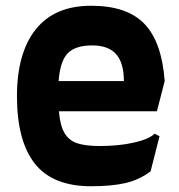

<svg xmlns="http://www.w3.org/2000/svg" viewBox="-20 -636 622 668"><path d="M39 -301Q39 -452 104.5 -534Q170 -616 297 -616Q422 -616 482.5 -553Q543 -490 553 -354L526 -249H185Q189 -200 204 -174Q219 -148 247.5 -138Q276 -128 327 -128Q394 -128 446.5 -140Q499 -152 518 -171L535 -162L504 -40Q466 -11 418 0.5Q370 12 297 12Q163 12 101 -67Q39 -146 39 -301ZM411 -354Q411 -417 384 -447.5Q357 -478 301 -478Q242 -478 215.5 -450.5Q189 -423 184 -354Z"/></svg>

Font: Farro
Style: Bold
Weight: 700
Designer: Aceler Chua
Foundry: Grayscale Limited
Version: Version 1.101